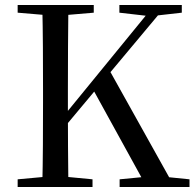

<svg xmlns="http://www.w3.org/2000/svg" viewBox="-20 -752 782 772"><path d="M150 0Q152 -84 152.5 -169Q153 -254 153 -339V-392Q153 -478 152.5 -562.5Q152 -647 150 -732H255Q254 -648 253.5 -563Q253 -478 253 -392V-293Q253 -236 253.5 -160.5Q254 -85 255 0ZM51 0V-31L193 -44H216L352 -31V0ZM51 -701V-732H357V-701L216 -689H193ZM461 0V-31L595 -44H614L742 -31V0ZM460 -701V-732H711V-701L605 -689L582 -687ZM201 -195 198 -253H210L230 -278L601 -732H650ZM570 0 351 -398 417 -475 682 0Z"/></svg>

Font: Noto Serif KR ExtraLight Medium
Style: Regular
Weight: 500
Version: Version 2.002-H1;hotconv 1.1.0;makeotfexe 2.6.0